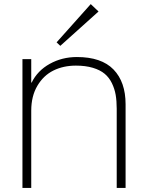

<svg xmlns="http://www.w3.org/2000/svg" viewBox="-20 -919 719 939"><path d="M594.2 -409.2V0H550.8V-387.2Q550.8 -425.3 545.7 -455.1Q540.5 -484.9 527.1 -512.5Q513.7 -540 491.7 -558.3Q469.7 -576.7 434.1 -587.4Q398.4 -598.1 351.1 -598.1Q290 -598.1 241.5 -574.2Q192.9 -550.3 162.8 -499.5Q132.8 -448.7 132.8 -377.9V0H89.8V-629.9H132.8V-515.1H134.8Q163.6 -573.7 223.6 -606.9Q283.7 -640.1 356 -640.1Q476.1 -640.1 535.2 -579.1Q594.2 -518.1 594.2 -409.2ZM423.8 -898.9 461.9 -862.8 274.9 -694.8 256.8 -711.9Z"/></svg>

Font: Sinkin Sans 200 X Light
Style: Regular
Weight: 200
Designer: Keith Bates
Foundry: K-Type
Version: Sinkin Sans (version 1.0)  by Keith Bates   •   © 2014   www